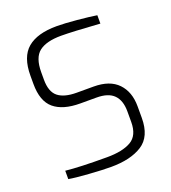

<svg xmlns="http://www.w3.org/2000/svg" viewBox="-136 -841 847 949"><g transform="rotate(-20 287.5 -367.0)"><path d="M66 -10V-54Q138 -46 284 -46Q365 -46 410 -72Q455 -98 455 -169V-225Q455 -282 426 -311.5Q397 -341 335 -341H250Q159 -341 112 -380.5Q65 -420 65 -511V-554Q65 -653 116.5 -696.5Q168 -740 270 -740Q311 -740 375.5 -734Q440 -728 478 -722V-678Q333 -688 275 -688Q197 -688 159 -658.5Q121 -629 121 -552V-513Q121 -449 153.5 -423Q186 -397 251 -397H340Q425 -397 468 -352Q511 -307 511 -231V-170Q511 -72 450 -33Q389 6 286 6Q242 6 170.5 1Q99 -4 66 -10Z"/></g></svg>

Font: Exo Light
Style: Regular
Weight: 300
Designer: Natanael Gama
Foundry: Natanael Gama
Version: Version 1.500; ttfautohint (v1.6)